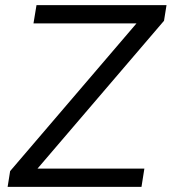

<svg xmlns="http://www.w3.org/2000/svg" viewBox="-20 -725 666 745"><path d="M9.6 0 19.3 -61.1 536.4 -665.5 537.3 -634.1H109.9L121.6 -705H626.1L616.4 -644.4L99.2 -40L97.8 -70.9H540.2L529 0Z"/></svg>

Font: Nunito Sans 12pt ExtraLight
Style: Italic
Weight: 200
Italic angle: -9°
Designer: Vernon Adams
Foundry: Vernon Adams
Version: Version 3.101;gftools[0.9.27]